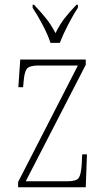

<svg xmlns="http://www.w3.org/2000/svg" viewBox="-20 -786 449 806"><path d="M56 0V-22L307 -511H142Q103 -511 92.5 -497Q82 -483 79 -442L77 -420H57L65 -536H340V-514L88 -25H262Q301 -25 310.5 -39Q320 -53 323 -95L325 -138H345L340 0ZM192 -606Q181 -640 158.5 -682.5Q136 -725 117 -753V-766H123Q153 -734 173.5 -708.5Q194 -683 213 -647Q231 -683 250.5 -708.5Q270 -734 301 -766H307V-753Q288 -725 266 -682.5Q244 -640 231 -606Z"/></svg>

Font: Noto Serif Sinhala Condensed Thin
Style: Regular
Weight: 100
Width: 3
Designer: Jelle Bosma - Monotype Design Team
Foundry: Monotype Imaging Inc.
Version: Version 2.007; ttfautohint (v1.8.4.7-5d5b)